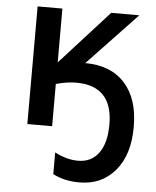

<svg xmlns="http://www.w3.org/2000/svg" viewBox="-55 -587 714 878"><g transform="rotate(5 302.5 -147.5)"><path d="M567.9 -30.8Q568.8 97.7 505.9 172.1Q442.9 246.6 338.9 245.1Q272.5 245.1 220.2 217.8V118.2Q274.9 147 327.1 147Q388.2 147 422.1 100.8Q456.1 54.7 456.1 -30.8Q456.1 -208 288.1 -208Q245.6 -208 195.8 -193.8V0H82V-540H195.8V-293L419.9 -540H548.8L321.8 -300.8Q439.9 -300.3 503.9 -229Q567.9 -158.2 567.9 -30.8Z"/></g></svg>

Font: Open Sans
Style: SemiBold
Weight: 600
Foundry: Ascender Corporation
Version: Version 1.10